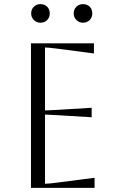

<svg xmlns="http://www.w3.org/2000/svg" viewBox="-20 -910 558 930"><path d="M130 0V-700H435V-651L260 -674Q214 -680 198 -680V-375Q211 -375 260 -378L424 -388V-342L260 -352Q211 -355 198 -355V-20Q216 -20 261 -26L438 -49V0ZM337 -845Q337 -865 350 -877.5Q363 -890 382 -890Q402 -890 414.5 -877.5Q427 -865 427 -845Q427 -826 414.5 -813Q402 -800 382 -800Q363 -800 350 -813Q337 -826 337 -845ZM131 -845Q131 -865 144 -877.5Q157 -890 176 -890Q196 -890 208.5 -877.5Q221 -865 221 -845Q221 -826 208.5 -813Q196 -800 176 -800Q157 -800 144 -813Q131 -826 131 -845Z"/></svg>

Font: Aboreto
Style: Regular
Weight: 400
Designer: Dominik Jáger
Foundry: Dominik Jáger
Version: Version 1.001; ttfautohint (v1.8.4.7-5d5b)